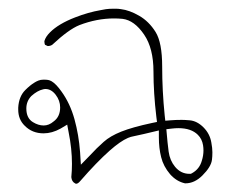

<svg xmlns="http://www.w3.org/2000/svg" viewBox="-20 -270 540 452"><path d="M399.9 31.7Q430.2 31.7 445.8 47.4Q455.6 57.1 458 71.8Q459 78.1 459 84Q459 96.2 455.1 108.4Q449.7 127.9 432.1 137.7L429.2 139.2H425.8Q405.8 139.2 392.1 122.6Q379.9 107.9 377 86.9Q374.5 68.8 371.6 34.2L384.3 32.7Q392.6 31.7 399.9 31.7ZM147.9 147Q148.9 157.7 156.7 161.6Q158.2 162.6 159.2 162.6Q163.6 162.6 168.9 156.2Q207.5 111.8 238.3 84.5Q263.2 62.5 281.2 54.7Q288.1 51.8 294.4 50.8Q313.5 46.9 354 37.1V53.7Q354 78.6 359.4 100.1Q364.7 121.6 380.4 140.1Q395.5 157.2 415.5 161.6Q416 161.6 416.5 161.6Q438 161.6 456.5 143.1Q477.1 122.6 479 106Q480 98.6 480 88.6Q480 78.6 477.5 65.4Q474.1 44.9 459 29.8Q443.8 14.6 426.3 13.2Q415 12.2 407.7 12.2Q393.1 12.2 381.8 13.2L369.1 14.2L367.7 1.5Q361.8 -56.2 361.8 -113Q361.8 -169.9 346.2 -194.8Q330.6 -219.7 307.6 -232.9Q284.7 -246.1 264.6 -248.5Q258.3 -249.5 252.4 -249.5Q246.6 -249.5 238.5 -249.3Q230.5 -249 216.8 -246.1Q188 -241.2 156.7 -229Q117.7 -213.9 97.7 -193.8Q87.4 -183.6 84.5 -173.3Q84.5 -172.9 84.5 -172.4Q84.5 -168 85.9 -164.6Q92.3 -161.6 92.3 -161.6Q98.6 -161.6 103 -164.6Q141.6 -200.7 167 -210.9Q208 -226.6 248.5 -226.6Q258.8 -226.6 268.6 -225.6Q296.4 -222.2 319.3 -188.5Q341.3 -156.2 341.3 -101.6Q341.3 -51.8 348.1 5.4L349.6 17.1L337.9 19.5Q292 29.3 265.6 39.8Q239.3 50.3 224.1 64Q207.5 78.6 191.4 96.2L170.4 117.7L168.5 87.9Q165.5 47.4 155.3 10.5Q145 -26.4 125 -54.2Q112.3 -72.3 101.6 -78.6Q97.2 -81.1 93.3 -81.8Q89.4 -82.5 82.5 -82.5Q75.7 -82.5 70.3 -80.3Q64.9 -78.1 60.5 -75.2Q50.8 -69.3 39.6 -58.1Q24.4 -43 22.9 -16.6Q22.9 -14.2 22.9 -12.2Q22.9 11.2 38.1 25.9Q55.7 43.9 82.5 43.9Q102.5 43.9 122.6 32.7L138.2 23.4L141.6 41.5Q149.4 80.1 149.4 115.7Q149.4 131.8 147.9 147ZM106 16.1 106.4 15.6Q106 16.1 106 16.1ZM57.6 17.6Q42 8.3 42 -14.6Q42 -31.7 53.7 -43.9Q67.9 -56.6 81.1 -59.6Q84 -60.5 86.9 -60.5Q100.6 -60.5 111.1 -46.9Q121.6 -33.2 121.6 -17.1Q121.6 4.9 106 16.1Q95.2 25.4 82.8 25.4Q70.3 25.4 57.6 17.6Z"/></svg>

Font: NaikaiFont
Style: ExtraLight
Weight: 200
Version: Version 1.89